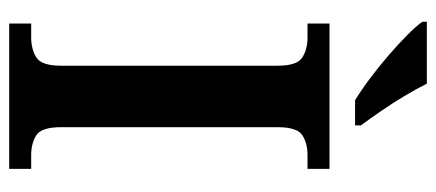

<svg xmlns="http://www.w3.org/2000/svg" viewBox="-292 -680 971 428"><g transform="rotate(90 194.0 -465.5)"><path d="M32 0V-49H63Q89 -49 107.5 -60.5Q126 -72 126 -116V-598Q126 -642 107.5 -653.5Q89 -665 63 -665H32V-714H356V-665H325Q299 -665 281 -653.5Q263 -642 263 -598V-116Q263 -72 281 -60.5Q299 -49 325 -49H356V0ZM203 -771Q180 -785 154 -804.5Q128 -824 102.5 -846Q77 -868 57 -888Q37 -908 28 -921V-931H166Q177 -909 193 -882Q209 -855 227 -829Q245 -803 259 -784V-771Z"/></g></svg>

Font: Noto Serif Toto SemiBold
Style: Regular
Weight: 600
Designer: Monotype Design Team
Foundry: Monotype Imaging Inc.
Version: Version 2.001; ttfautohint (v1.8.4.7-5d5b)